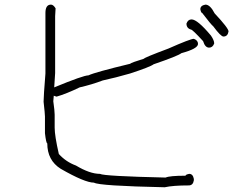

<svg xmlns="http://www.w3.org/2000/svg" viewBox="-20 -666 1040 811"><path d="M195.3 -646.5Q205.1 -646.5 214.8 -630.9Q212.9 -607.9 212.9 -597.7V-357.4Q209 -299.3 209 -296.9Q332 -347.7 353.5 -347.7Q382.8 -361.3 529.3 -396.5Q535.2 -401.9 587.9 -418Q589.8 -422.9 691.4 -460.9Q784.2 -502 798.8 -502Q816.4 -495.6 816.4 -480.5Q816.4 -460.4 746.1 -441.4Q731.9 -429.7 628.9 -394.5Q614.3 -383.3 529.3 -355.5Q468.3 -337.9 414.1 -326.2Q367.7 -308.6 316.4 -296.9Q259.8 -269.5 218.8 -257.8Q217.8 -257.8 207 -261.7V-259.8Q205.1 -242.7 205.1 -238.3Q210.9 -197.8 210.9 -181.6V-127Q210.9 -92.3 228.5 -15.6Q258.3 17.6 300.8 33.2Q359.4 68.4 402.3 68.4Q418.9 78.1 679.7 84Q696.3 76.2 763.7 76.2Q763.7 71.3 779.3 68.4Q794.9 68.4 798.8 89.8V95.7Q795.4 117.2 777.3 117.2Q710.9 117.2 675.8 125Q398.9 119.1 377 105.5Q338.4 105.5 236.3 46.9Q179.7 11.2 179.7 -60.5Q174.8 -60.5 169.9 -103.5V-173.8Q169.9 -185.1 164.1 -236.3Q164.1 -257.8 171.9 -355.5V-611.3Q171.9 -646.5 195.3 -646.5ZM847.7 -646.5Q867.7 -646.5 886.7 -609.4Q945.3 -546.9 945.3 -533.2Q941.9 -511.7 923.8 -511.7Q912.6 -511.7 880.9 -554.7Q871.1 -562.5 834 -611.3Q829.1 -611.3 826.2 -627Q826.2 -642.6 847.7 -646.5ZM789.1 -584Q814 -584 871.1 -515.6Q884.8 -495.6 884.8 -482.4Q878.4 -464.8 863.3 -464.8Q846.2 -464.8 837.9 -492.2Q793 -541 787.1 -541Q767.6 -546.4 767.6 -566.4Q773.9 -584 789.1 -584Z"/></svg>

Font: CEF Fonts CJK
Style: Regular
Weight: 400
Designer: PartyBoss (派对大魔王)
Version: Release 2.25